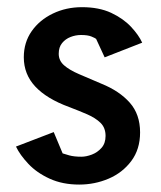

<svg xmlns="http://www.w3.org/2000/svg" viewBox="-20 -506 445 530"><path d="M198.7 3.5Q152.7 3.5 117 -12.8Q81.4 -29.1 58.3 -53.7Q35.1 -78.3 24.1 -101.4L128.3 -141.4L152.9 -82.6Q158.4 -80.6 171.5 -77Q184.7 -73.4 204.7 -73.4Q218 -73.4 233.6 -79.3Q249.1 -85.2 260.3 -97.9Q271.4 -110.5 271.4 -130.8Q271.4 -153.2 257.5 -166.9Q243.5 -180.5 220.8 -190.4Q198.1 -200.2 170.8 -210.6Q108.9 -233.3 77.3 -267.2Q45.7 -301.1 45.7 -347.9Q45.7 -388.9 67.5 -420Q89.3 -451 126 -468.6Q162.6 -486.2 206.3 -486.2Q253.4 -486.2 287 -470.5Q320.5 -454.7 341.7 -432Q363 -409.2 372.5 -388.2L268.9 -347.7L245.3 -398.7Q242.5 -401 232.4 -405.2Q222.3 -409.4 203.7 -409.4Q188.7 -409.4 174.7 -403.9Q160.7 -398.5 151.4 -387.1Q142.1 -375.8 142.1 -357.6Q142.1 -338.7 156.8 -325.8Q171.5 -312.8 198.3 -301.3Q225.1 -289.8 260.3 -274.8Q309.7 -254.8 338.2 -222.6Q366.7 -190.5 366.7 -140.5Q366.7 -93.9 342.4 -61.5Q318.1 -29.1 279.8 -12.8Q241.4 3.5 198.7 3.5Z"/></svg>

Font: Kreon Light
Style: Regular
Weight: 300
Designer: Julia Petretta
Foundry: Julia Petretta and Eli Heuer
Version: Version 2.002